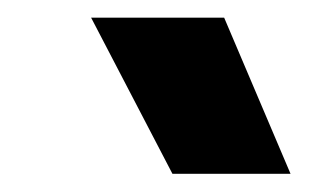

<svg xmlns="http://www.w3.org/2000/svg" viewBox="-20 -771 354 212"><path d="M80.6 -751.5H227.5L300.8 -579.1H170.4Z"/></svg>

Font: DavidDev Light
Style: Regular
Weight: 300
Designer: David.dev
Foundry: David.dev
Version: Version 1.001;FEAKit 1.0